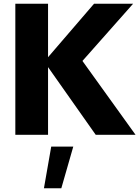

<svg xmlns="http://www.w3.org/2000/svg" viewBox="-20 -721 745 1027"><path d="M237 -701H62V0H237V-362L492 0H705L421 -395L692 -701H483L237 -415ZM372 63H254L215 286H308Z"/></svg>

Font: Geom ExtraBold
Style: Bold
Weight: 800
Version: Version 1.102